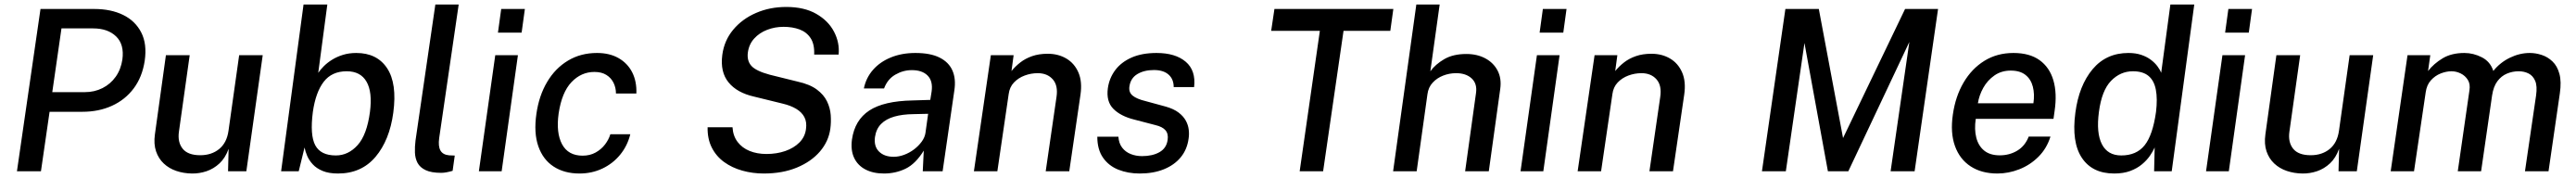

<svg xmlns="http://www.w3.org/2000/svg" viewBox="-20 -763 11482 793"><path d="M55.5 0 160.5 -723H400Q474.5 -723 528.8 -696.5Q583 -670 609.5 -618.5Q636 -567 625 -492Q614 -420 576 -369.2Q538 -318.5 479.2 -291.8Q420.5 -265 347.5 -265H201L162.5 0ZM213 -352.5H358Q401 -352.5 436.8 -370.5Q472.5 -388.5 495.8 -421.2Q519 -454 525.5 -498Q534.5 -565 497.5 -600.8Q460.5 -636.5 395 -636.5H254Z M835.5 10Q798.5 9.5 766 -1.5Q733.5 -12.5 710 -34.5Q686.5 -56.5 675.5 -89Q664.5 -121.5 670.5 -164.5L719.5 -517H825.5L777.5 -176Q771 -129.5 794.2 -100.5Q817.5 -71.5 872.5 -71.5Q923 -71.5 957 -99.2Q991 -127 998.5 -180.5L1046 -517H1151L1078 0H996.5L999 -100Q984.5 -59.5 958.5 -35.2Q932.5 -11 900.5 -0.2Q868.5 10.5 835.5 10Z M1486.5 10Q1445.5 10 1418 -1.5Q1390.5 -13 1374 -31Q1357.5 -49 1349 -69Q1340.5 -89 1337.5 -106L1311.5 0H1233L1333 -743H1439L1398.5 -438.5Q1407.5 -452 1422.8 -467.5Q1438 -483 1459.5 -496.5Q1481 -510 1508.2 -518.5Q1535.5 -527 1568 -527Q1660.5 -527 1705.5 -459Q1750.5 -391 1733 -261Q1716.5 -138.5 1653.8 -64.2Q1591 10 1486.5 10ZM1477 -70.5Q1532.5 -70.5 1574 -116.5Q1615.5 -162.5 1629 -264.5Q1640.5 -352.5 1613.8 -399Q1587 -445.5 1525.5 -445.5Q1459 -445.5 1423 -398.8Q1387 -352 1374.5 -264.5Q1361 -161 1385.2 -115.8Q1409.5 -70.5 1477 -70.5Z M1947 7Q1902.5 7 1877.2 -5Q1852 -17 1841.2 -37.2Q1830.5 -57.5 1829.5 -83.2Q1828.5 -109 1832 -136.5L1920.5 -743H2024.5L1937.5 -147.5Q1932.5 -111.5 1943.2 -92.5Q1954 -73.5 1982 -71L2007 -70L1997.5 -2Q1984 2 1970.8 4.5Q1957.5 7 1947 7Z M2114.5 0 2187.5 -517H2288.5L2216 0ZM2199.5 -617.5 2214 -723H2319.5L2305 -617.5Z M2563 10Q2495.5 10 2448 -20.8Q2400.5 -51.5 2379.5 -111.2Q2358.5 -171 2371 -256.5Q2382.5 -337 2418.8 -398Q2455 -459 2511.8 -493Q2568.5 -527 2641 -527Q2697 -527 2737 -504.2Q2777 -481.5 2797.8 -441Q2818.5 -400.5 2816.5 -346.5H2725.5Q2725.5 -372 2714.8 -394Q2704 -416 2682.8 -429.2Q2661.5 -442.5 2629.5 -442.5Q2570.5 -442.5 2527.2 -397Q2484 -351.5 2470 -257.5Q2458 -171.5 2485.2 -120.5Q2512.5 -69.5 2577 -69.5Q2609.5 -69.5 2634.8 -83.5Q2660 -97.5 2676.8 -119.5Q2693.5 -141.5 2700.5 -165H2789.5Q2776.5 -113 2744 -73.5Q2711.5 -34 2664.8 -12Q2618 10 2563 10Z M3384.5 10Q3334.5 10 3288.8 -2.8Q3243 -15.5 3207.8 -41Q3172.5 -66.5 3152.8 -105.2Q3133 -144 3134 -196H3245Q3247.5 -157 3267.8 -130.5Q3288 -104 3321.2 -90.5Q3354.5 -77 3396.5 -77Q3442 -77 3480.2 -90.2Q3518.5 -103.5 3543.2 -128.2Q3568 -153 3572.5 -188Q3577 -219.5 3565.2 -241.5Q3553.5 -263.5 3528.8 -278.2Q3504 -293 3468 -301.5L3341.5 -332.5Q3265.5 -349.5 3227.5 -395.8Q3189.5 -442 3199.5 -518.5Q3208 -582.5 3248 -630.5Q3288 -678.5 3349.5 -705.2Q3411 -732 3484.5 -732Q3565 -732 3618.5 -701.2Q3672 -670.5 3697.5 -621.8Q3723 -573 3718 -520H3609Q3611 -566 3593.2 -593Q3575.5 -620 3544 -631.8Q3512.5 -643.5 3472.5 -643.5Q3434 -643.5 3399.5 -630.2Q3365 -617 3341.8 -591.5Q3318.5 -566 3313.5 -529.5Q3308.5 -492.5 3329.2 -469.5Q3350 -446.5 3411.5 -430L3535 -399.5Q3589.5 -387.5 3620.8 -364.2Q3652 -341 3666.2 -311.5Q3680.5 -282 3682.8 -250.2Q3685 -218.5 3681 -189.5Q3673.5 -133.5 3634.8 -88.2Q3596 -43 3532 -16.5Q3468 10 3384.5 10Z M3920 10Q3872 10 3837.5 -8Q3803 -26 3787 -60Q3771 -94 3777.5 -142Q3790 -228 3854.5 -270.5Q3919 -313 4047.5 -315.5L4126.5 -318L4132.5 -355.5Q4139 -402 4114.5 -426.5Q4090 -451 4043.5 -450.5Q4005.5 -450.5 3970.8 -430.5Q3936 -410.5 3920.5 -369H3830.5Q3840 -416 3871.2 -451.8Q3902.5 -487.5 3951 -507.2Q3999.5 -527 4060 -527Q4127 -527 4168 -506.5Q4209 -486 4225.2 -449Q4241.5 -412 4234 -361.5L4181.5 0H4093L4097.5 -92Q4061 -33 4016.5 -11.5Q3972 10 3920 10ZM3963.5 -64.5Q3986 -64.5 4009.8 -73.2Q4033.5 -82 4053.8 -97.2Q4074 -112.5 4088 -131.5Q4102 -150.5 4105 -170.5L4117 -256L4052 -254.5Q4002.5 -254 3966 -243.5Q3929.5 -233 3907.5 -211Q3885.5 -189 3880 -152.5Q3874.5 -111 3898 -87.8Q3921.5 -64.5 3963.5 -64.5Z M4321 0 4396.5 -517H4498L4488.5 -446.5Q4505.5 -467.5 4528 -485Q4550.5 -502.5 4580.8 -513Q4611 -523.5 4650 -523.5Q4697 -523.5 4733 -502.2Q4769 -481 4786.8 -440.2Q4804.5 -399.5 4796 -341L4746 0H4641L4689 -330Q4697 -381.5 4672.8 -409.2Q4648.5 -437 4605.5 -437Q4575.5 -437 4547.2 -426.5Q4519 -416 4499.5 -395.5Q4480 -375 4476 -344L4425.5 0Z M5060 10Q5008 10 4965 -7Q4922 -24 4896.5 -60.5Q4871 -97 4871 -154H4965Q4967 -124.5 4981.8 -105.2Q4996.5 -86 5019.8 -76.8Q5043 -67.5 5070.5 -67.5Q5117 -67.5 5148.2 -85.2Q5179.5 -103 5184.5 -140Q5188.5 -166.5 5175 -182.5Q5161.5 -198.5 5129 -206L5035 -230.5Q4975 -245.5 4942.5 -278.2Q4910 -311 4918 -370Q4924.5 -415.5 4951.2 -451Q4978 -486.5 5024.2 -506.8Q5070.5 -527 5135 -527Q5219 -527 5265 -488Q5311 -449 5302.5 -375H5211.5Q5211.5 -410.5 5188.5 -430.8Q5165.5 -451 5123.5 -451Q5079.5 -451 5049.2 -432.8Q5019 -414.5 5014 -377Q5010.5 -351.5 5028.8 -336.8Q5047 -322 5086.5 -312.5L5176.5 -288Q5211.5 -278 5233 -261.8Q5254.5 -245.5 5265.2 -226Q5276 -206.5 5278.5 -185.5Q5281 -164.5 5278 -146Q5271.5 -97 5242.8 -62.2Q5214 -27.5 5167.5 -8.8Q5121 10 5060 10Z M5773 0 5863 -625.5H5646L5660.5 -723H6190.5L6177 -625.5H5968.5L5877.5 0Z M6189.5 0 6293 -743H6397L6355.5 -445.5Q6378 -476.5 6417.5 -499.5Q6457 -522.5 6516 -522.5Q6564 -522.5 6600.5 -503Q6637 -483.5 6655.2 -448.5Q6673.5 -413.5 6667 -367L6616 0H6510.5L6559 -348.5Q6565 -390 6539.8 -413.5Q6514.5 -437 6470.5 -437Q6440 -437 6412.5 -426.2Q6385 -415.5 6365.8 -394.8Q6346.5 -374 6342.5 -343L6294.5 0Z M6757.5 0 6830.5 -517H6931.5L6859 0ZM6842.5 -617.5 6857 -723H6962.5L6948 -617.5Z M7012 0 7087.5 -517H7189L7179.5 -446.5Q7196.5 -467.5 7219 -485Q7241.5 -502.5 7271.8 -513Q7302 -523.5 7341 -523.5Q7388 -523.5 7424 -502.2Q7460 -481 7477.8 -440.2Q7495.5 -399.5 7487 -341L7437 0H7332L7380 -330Q7388 -381.5 7363.8 -409.2Q7339.5 -437 7296.5 -437Q7266.5 -437 7238.2 -426.5Q7210 -416 7190.5 -395.5Q7171 -375 7167 -344L7116.5 0Z M7833.5 0 7938 -723H8087L8195 -148L8471.5 -723H8618.5L8514 0H8407L8490.5 -576L8218.5 0H8127.5L8023 -571.5L7940 0Z M8883 10Q8812.5 10 8763.8 -21.8Q8715 -53.5 8693.8 -112.5Q8672.5 -171.5 8684.5 -253Q8696 -333.5 8732.2 -395.2Q8768.5 -457 8825 -492Q8881.5 -527 8954.5 -527Q9026.5 -527 9071 -495Q9115.5 -463 9132.5 -405.2Q9149.5 -347.5 9138 -269L9133 -233.5H8786.5Q8779.5 -187 8788.8 -150.2Q8798 -113.5 8824 -92.2Q8850 -71 8893.5 -71Q8937 -71 8971.8 -92Q9006.5 -113 9022.5 -154.5H9119.5Q9103 -101.5 9065.8 -64.5Q9028.5 -27.5 8980.5 -8.8Q8932.5 10 8883 10ZM8796 -303H9043.5Q9049.5 -343.5 9041 -376.8Q9032.5 -410 9008.2 -429.2Q8984 -448.5 8942.5 -448.5Q8901 -448.5 8870 -427Q8839 -405.5 8820.2 -372Q8801.5 -338.5 8796 -303Z M9403.5 10Q9306 10 9259.5 -59.8Q9213 -129.5 9230.5 -261Q9246.5 -382 9307.2 -454.5Q9368 -527 9467 -527Q9499.5 -527 9524.5 -518.5Q9549.5 -510 9567.2 -496.5Q9585 -483 9596.5 -467.5Q9608 -452 9613 -438.5L9654 -743H9760.5L9660 0H9581.5L9584 -106Q9576.5 -89 9562.8 -69Q9549 -49 9527.5 -31Q9506 -13 9475.5 -1.5Q9445 10 9403.5 10ZM9435 -70.5Q9503 -70.5 9539.2 -115.8Q9575.5 -161 9590 -264.5Q9597 -323 9589.2 -363.5Q9581.5 -404 9556.5 -424.8Q9531.5 -445.5 9487 -445.5Q9431 -445.5 9389.5 -402.8Q9348 -360 9335.5 -264.5Q9323 -170.5 9348.8 -120.5Q9374.5 -70.5 9435 -70.5Z M9813 0 9886 -517H9987L9914.5 0ZM9898 -617.5 9912.5 -723H10018L10003.5 -617.5Z M10242.5 10Q10205.5 9.5 10173 -1.5Q10140.5 -12.5 10117 -34.5Q10093.5 -56.5 10082.5 -89Q10071.5 -121.5 10077.5 -164.5L10126.5 -517H10232.5L10184.5 -176Q10178 -129.5 10201.2 -100.5Q10224.5 -71.5 10279.5 -71.5Q10330 -71.5 10364 -99.2Q10398 -127 10405.5 -180.5L10453 -517H10558L10485 0H10403.5L10406 -100Q10391.5 -59.5 10365.5 -35.2Q10339.5 -11 10307.5 -0.2Q10275.5 10.5 10242.5 10Z M10636 0 10711 -517H10812.5L10802.5 -446.5Q10828 -479.5 10867.5 -503.2Q10907 -527 10964.5 -527Q11004.5 -527 11042.2 -507.8Q11080 -488.5 11093.5 -447Q11123.5 -484.5 11167.2 -505.8Q11211 -527 11256 -527Q11282.5 -527 11309.2 -518.2Q11336 -509.5 11357.2 -489.2Q11378.5 -469 11388 -434.2Q11397.5 -399.5 11390 -347.5L11339.5 0H11234.5L11284 -337.5Q11290 -379.5 11280 -402.8Q11270 -426 11250.2 -435.8Q11230.5 -445.5 11206.5 -445.5Q11179 -445.5 11154 -435Q11129 -424.5 11111.5 -401Q11094 -377.5 11088 -338L11039 0H10935L10987 -360.5Q10991.5 -388.5 10979.8 -407.2Q10968 -426 10948 -435.8Q10928 -445.5 10907 -445.5Q10884 -445.5 10859 -435.8Q10834 -426 10815.2 -405.2Q10796.5 -384.5 10792 -351.5L10740 0Z"/></svg>

Font: Public Sans Thin Medium
Style: Italic
Weight: 500
Italic angle: -8°
Version: Version 2.001